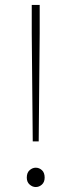

<svg xmlns="http://www.w3.org/2000/svg" viewBox="-20 -742 288 774"><path d="M112 -172 108 -608V-722H140V-608L136 -172ZM124 12Q111 12 99.5 2Q88 -8 88 -26Q88 -46 99.5 -56Q111 -66 124 -66Q138 -66 149 -56Q160 -46 160 -26Q160 -8 149 2Q138 12 124 12Z"/></svg>

Font: Source Sans 3 VF
Style: Regular
Weight: 200
Designer: Paul D. Hunt
Foundry: Adobe
Version: Version 3.046;hotconv 1.0.118;makeotfexe 2.5.65603